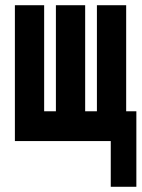

<svg xmlns="http://www.w3.org/2000/svg" viewBox="-20 -540 542 735"><path d="M404 175V0H37V-520H149V-114H194V-520H306V-114H351V-520H463V-114H502V175Z"/></svg>

Font: Iosevka Curly Heavy
Style: Regular
Weight: 900
Monospace: yes
Designer: Belleve Invis
Foundry: Belleve Invis
Version: Version 22.1.2; ttfautohint (v1.8.4)